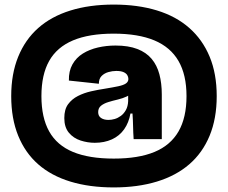

<svg xmlns="http://www.w3.org/2000/svg" viewBox="-20 -693 996 839"><path d="M477 126Q371 126 287.5 100.5Q204 75 147 25Q90 -25 59.5 -100Q29 -175 29 -273Q29 -370 59.5 -445Q90 -520 147 -570.5Q204 -621 287.5 -647Q371 -673 477 -673Q582 -673 665.5 -647.5Q749 -622 807 -571Q865 -520 896 -445.5Q927 -371 927 -273Q927 -175 896 -100Q865 -25 807 25Q749 75 665.5 100.5Q582 126 477 126ZM477 0Q585 0 655 -29Q725 -58 760 -118.5Q795 -179 795 -273Q795 -366 760 -426.5Q725 -487 654.5 -516.5Q584 -546 477 -546Q369 -546 299 -516.5Q229 -487 195 -427Q161 -367 161 -273Q161 -179 195 -118.5Q229 -58 299 -29Q369 0 477 0ZM454 -169Q467 -169 481 -173Q495 -177 508 -186.5Q521 -196 530 -212Q539 -228 540 -251V-287L560 -295Q552 -280 534 -271.5Q516 -263 494.5 -258Q473 -253 453.5 -247Q434 -241 421.5 -231Q409 -221 409 -203Q409 -186 421.5 -177.5Q434 -169 454 -169ZM394 -69Q363 -69 332 -79Q301 -89 281 -113Q261 -137 261 -177Q261 -215 277.5 -237.5Q294 -260 320.5 -273.5Q347 -287 378 -294Q409 -301 436 -305Q473 -311 496.5 -316Q520 -321 530.5 -328.5Q541 -336 541 -348Q541 -357 536 -365Q531 -373 519.5 -378Q508 -383 488 -383Q471 -383 453.5 -378Q436 -373 424 -361Q412 -349 412 -327L281 -341Q280 -382 296.5 -411.5Q313 -441 342 -459Q371 -477 408 -485.5Q445 -494 485 -494Q541 -494 580 -479Q619 -464 642.5 -436Q666 -408 676.5 -368.5Q687 -329 687 -280V-216Q687 -200 687 -180.5Q687 -161 687 -141.5Q687 -122 687 -107.5Q687 -93 687 -85H564Q562 -113 561.5 -141Q561 -169 559 -197H550Q543 -157 522.5 -128Q502 -99 469 -84Q436 -69 394 -69Z"/></svg>

Font: Bricolage Grotesque 72pt ExtraBold
Style: Regular
Weight: 800
Designer: Mathieu Triay
Foundry: Atelier Triay
Version: Version 1.001;gftools[0.9.33.dev8+g029e19f]